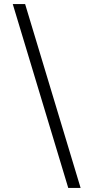

<svg xmlns="http://www.w3.org/2000/svg" viewBox="-20 -785 463 948"><path d="M104 -765 378 143H317L43 -765Z"/></svg>

Font: Roboto Serif Light
Style: Italic
Weight: 300
Italic angle: -10°
Version: Version 1.007